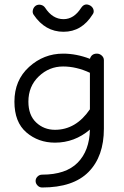

<svg xmlns="http://www.w3.org/2000/svg" viewBox="-20 -643 552 852"><path d="M224 -10Q150 -10 97 -55.5Q44 -101 44 -192Q44 -287 109 -346Q174 -405 260 -405Q319 -405 379 -382Q386 -405 410 -405Q422 -405 431.5 -396.5Q441 -388 441 -376V-72Q441 51 373 120Q305 189 167 189Q155 189 146.5 180Q138 171 138 160Q138 149 146.5 140.5Q155 132 167 132Q272 132 324.5 79Q377 26 379 -68Q311 -10 224 -10ZM224 -67Q317 -67 379 -158V-320Q319 -348 260 -348Q198 -348 152 -304Q106 -260 106 -192Q106 -132 140.5 -99.5Q175 -67 224 -67ZM262 -502Q180 -502 129 -578Q123 -587 126 -599Q129 -611 139 -618Q149 -624 161 -621.5Q173 -619 180 -609Q213 -558 262 -558Q308 -558 340 -608Q356 -632 381 -618Q392 -611 395 -599.5Q398 -588 391 -579Q343 -502 262 -502Z"/></svg>

Font: Hoogli Medium
Style: Regular
Weight: 500
Designer: Anand Singh Naorem
Foundry: Brand New Type
Version: Version 1.00 b007